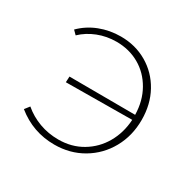

<svg xmlns="http://www.w3.org/2000/svg" viewBox="-103 -518 633 629"><g transform="rotate(30 214.0 -204.0)"><path d="M381 -209Q381 -149 354 -100.5Q327 -52 279.5 -24Q232 4 173 4Q92 4 29 -47L43 -65Q70 -42 104 -29.5Q138 -17 176 -17Q226 -17 265.5 -40.5Q305 -64 328 -104Q351 -144 354 -194L104 -192L105 -214L354 -213Q353 -265 330 -305.5Q307 -346 268.5 -368Q230 -390 182 -390Q145 -390 112 -377Q79 -364 55 -341L41 -355Q69 -383 106.5 -397.5Q144 -412 186 -412Q241 -412 285.5 -386Q330 -360 355.5 -314Q381 -268 381 -209Z"/></g></svg>

Font: Ysabeau Infant Extralight
Style: Regular
Weight: 200
Designer: Christian Thalmann (Catharsis Fonts)
Version: Version 0.003